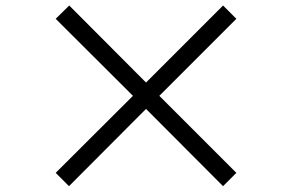

<svg xmlns="http://www.w3.org/2000/svg" viewBox="-20 -717 1040 684"><path d="M225.8 -53.8 178.4 -101.2 453.6 -375.6 178.4 -650 226.6 -697.4 500.2 -423 774.6 -697.4 822 -650 547.6 -375.6 822 -101.2 774.6 -53.8 500.2 -329Z"/></svg>

Font: 寒蝉端黑体 Light
Style: Regular
Weight: 300
Designer: ChillDuanSans {Warren2060}; 
Source Han Sans {Ryoko NISHIZUKA 西塚涼子 (kana, bopomofo & ideographs); Paul D. Hunt (Latin, G
Foundry: ChillType&Adobe
Version: Version 1.300;Glyphs 3.3 (3306)